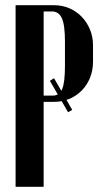

<svg xmlns="http://www.w3.org/2000/svg" viewBox="-20 -719 398 739"><path d="M187 -699Q220 -699 247.5 -687Q275 -675 295 -654Q315 -633 326.5 -605Q338 -577 338 -545V-481Q338 -449 327 -421Q316 -393 296 -372Q276 -351 248.5 -339Q221 -327 188 -327H148V0H40V-699ZM230 -560Q230 -623 218 -649Q206 -675 180 -675H148V-351H183Q209 -351 219.5 -376.5Q230 -402 230 -465ZM188 -418 258 -296 242 -287 172 -408Z"/></svg>

Font: Moniqa Extra Bold Narrow Heading
Style: Regular
Weight: 800
Width: 4
Designer: Rajesh Rajput
Foundry: Rajesh Rajput
Version: Version 1.000;December 15, 2022;FontCreator 14.0.0.2794 32-b